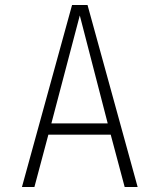

<svg xmlns="http://www.w3.org/2000/svg" viewBox="-20 -750 640 770"><path d="M68 0 269 -730H331L532 0H480L424 -210H174L118 0ZM186 -255H412L300 -688Z"/></svg>

Font: Tiny Thin
Style: Regular
Weight: 100
Monospace: yes
Designer: Philipp Nurullin, Konstantin Bulenkov
Foundry: JetBrains
Version: Version 2.251; ttfautohint (v1.8.4.7-5d5b)